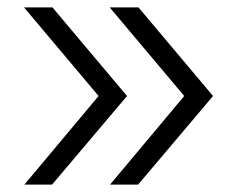

<svg xmlns="http://www.w3.org/2000/svg" viewBox="-20 -540 640 520"><path d="M354 -40H278L479 -280L277 -520H355L557 -280ZM121 -40H46L247 -280L45 -520H122L324 -280Z"/></svg>

Font: Maple Mono NL ExtraLight
Style: Regular
Weight: 275
Monospace: yes
Designer: subframe7536
Version: Version 7.000